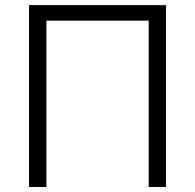

<svg xmlns="http://www.w3.org/2000/svg" viewBox="-20 -748 780 768"><path d="M644 -727.5V0H574.7V-665.5H165.5V0H96.2V-727.5Z"/></svg>

Font: Inter Light
Style: Regular
Weight: 300
Designer: Rasmus Andersson
Foundry: rsms
Version: Version 4.000;git-a52131595